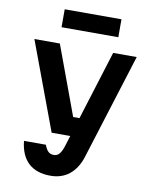

<svg xmlns="http://www.w3.org/2000/svg" viewBox="-109 -911 967 1211"><g transform="rotate(10 375.0 -306.0)"><path d="M212.7 -613.1 375.9 -171H468.6L432.3 -50H259.4L49.7 -613.1ZM298.4 218.6Q208.5 218.6 157.2 170.9Q106 123.1 96.7 31H236.8Q247.8 60.7 261.4 73.2Q274.9 85.8 296.3 85.8Q317 85.8 330.6 71.4Q344.1 57.1 355.5 24.4L554.2 -613.1H705L491.9 66.9Q467.3 141.4 418 180Q368.8 218.6 298.4 218.6ZM205.4 -831H569V-716.1H205.4Z"/></g></svg>

Font: Martian Mono VF sWd Rg
Style: Regular
Weight: 400
Width: 6
Monospace: yes
Designer: Roman Shamin
Foundry: Evil Martians
Version: Version 1.100